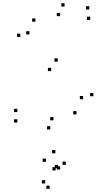

<svg xmlns="http://www.w3.org/2000/svg" viewBox="-20 -773 660 1176"><path d="M527 -715V-735H507V-715ZM375.5 -733V-753H355.5V-733ZM104.5 -547V-567H84.5V-547ZM293.5 -337.5V-357.5H273.5V-337.5ZM489 -165V-185H469V-165ZM448.5 -72.5V-92.5H428.5V-72.5ZM307.5 -36V-56H287.5V-36ZM86 -86.5V-106.5H66V-86.5ZM86 -22.5V-42.5H66V-22.5ZM288 20V0H268V20ZM552 -183.5V-203.5H532V-183.5ZM333.5 -395.5V-415.5H313.5V-395.5ZM160.5 -562V-582H140.5V-562ZM197 -640V-660H177V-640ZM348 -674V-694H328V-674ZM532.5 -651V-671H512.5V-651ZM348.5 265.5V245.5H328.5V265.5ZM335.5 257.5V237.5H315.5V257.5ZM256.5 350.5V330.5H236.5V350.5ZM284 383.5V363.5H264V383.5ZM383 236.5V216.5H363V236.5ZM319 166V146H299V166ZM261.5 218.5V198.5H241.5V218.5ZM321 271V251H301V271Z"/></svg>

Font: Monaspace Argon Dots Var
Style: Regular
Weight: 400
Designer: Riley Cran and the Lettermatic Team
Version: Version 1.100 (Monaspace Argon Dots)